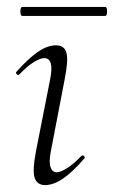

<svg xmlns="http://www.w3.org/2000/svg" viewBox="-20 -526 330 555"><path d="M110 9Q88 9 80.5 -11Q73 -31 84 -89L125 -297Q137 -358 108 -358Q96 -358 77 -346Q58 -334 36 -311Q33 -307 28.5 -311.5Q24 -316 28 -319Q62 -357 89.5 -376Q117 -395 142 -395Q166 -395 172 -373.5Q178 -352 167 -297L127 -89Q121 -58 126 -43Q131 -28 144 -28Q155 -28 174 -40Q193 -52 215 -75Q219 -79 223 -74.5Q227 -70 223 -67Q190 -29 162.5 -10Q135 9 110 9ZM44 -480Q41 -480 39.5 -486.5Q38 -493 39.5 -499.5Q41 -506 44 -506H284Q288 -506 289 -499.5Q290 -493 289 -486.5Q288 -480 284 -480Z"/></svg>

Font: Cormorant Light Light
Style: Italic
Weight: 300
Italic angle: -10°
Version: Version 4.000